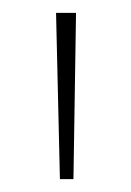

<svg xmlns="http://www.w3.org/2000/svg" viewBox="-20 -734 204 298"><path d="M98 -714H67L73 -456H94Z"/></svg>

Font: Noto Sans Condensed Thin
Style: Regular
Weight: 100
Width: 3
Designer: Monotype Design Team
Foundry: Monotype Imaging Inc.
Version: Version 2.013